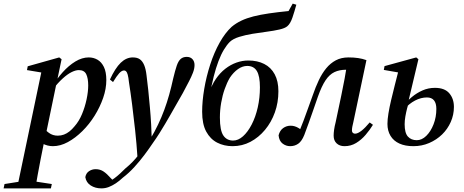

<svg xmlns="http://www.w3.org/2000/svg" viewBox="-101 -793 2559 1060"><path d="M-81 247 -76 223 25 207H80L185 223L180 247ZM-7 247 129 -403 150 -389 48 -406 52 -427 226 -476 239 -466 213 -342 211 -334 149 -35 144 -17Q133 38 123.5 85Q114 132 107 172.5Q100 213 94 247ZM191 14Q161 14 132.5 -1Q104 -16 84 -45L131 -96Q148 -75 169 -59.5Q190 -44 218 -44Q236 -44 252 -50Q268 -56 282.5 -67.5Q297 -79 310 -95Q335 -123 351.5 -162.5Q368 -202 377 -244.5Q386 -287 386 -321Q386 -361 375 -383.5Q364 -406 334 -406Q317 -406 294.5 -395Q272 -384 245.5 -360Q219 -336 188 -297L179 -313H185Q212 -357 245 -394Q278 -431 315 -453.5Q352 -476 389 -476Q415 -476 437 -463.5Q459 -451 472.5 -423.5Q486 -396 486 -351Q486 -303 468.5 -252.5Q451 -202 421.5 -154.5Q392 -107 353.5 -69Q315 -31 273.5 -8.5Q232 14 191 14Z M459 247Q425 247 400 231Q375 215 370 185Q374 163 390.5 152Q407 141 427 141Q452 141 471 154Q490 167 509 189L529 209V217H501V210Q516 202 532 190Q548 178 563 164Q578 150 591 137Q633 103 665 61Q697 19 729 -26Q753 -66 772 -106Q791 -146 806 -186.5Q821 -227 833 -270Q845 -313 855 -359Q866 -405 875 -431Q884 -457 897 -468Q910 -479 930 -479Q950 -479 961.5 -466.5Q973 -454 973 -434Q973 -414 964 -391Q955 -368 943 -345Q927 -313 908.5 -279.5Q890 -246 866 -205Q853 -182 839.5 -158.5Q826 -135 811 -109.5Q796 -84 779 -57Q762 -30 742 -2Q722 28 696.5 62Q671 96 641 129Q611 162 577 188Q558 206 538.5 219Q519 232 499.5 239.5Q480 247 459 247ZM658 76Q653 -1 645 -74.5Q637 -148 628.5 -215Q620 -282 611 -339Q608 -367 604 -381Q600 -395 595 -399.5Q590 -404 584 -404Q571 -404 557 -388.5Q543 -373 523 -340L506 -354Q535 -417 565.5 -446.5Q596 -476 632 -476Q657 -476 671.5 -465.5Q686 -455 695 -433.5Q704 -412 708 -377Q713 -341 717.5 -295.5Q722 -250 726.5 -201Q731 -152 733.5 -105Q736 -58 737 -17H744Z M1183 14Q1136 14 1098 -5.5Q1060 -25 1037.5 -66.5Q1015 -108 1015 -176Q1015 -234 1026.5 -302Q1038 -370 1059.5 -436.5Q1081 -503 1111.5 -557.5Q1142 -612 1178 -645Q1202 -665 1231.5 -679Q1261 -693 1298.5 -702.5Q1336 -712 1384 -719Q1432 -726 1492 -732L1515 -773L1535 -767Q1525 -730 1513.5 -696Q1502 -662 1485 -648Q1472 -637 1441.5 -630Q1411 -623 1372.5 -618Q1334 -613 1294 -606.5Q1254 -600 1220 -589.5Q1186 -579 1168 -562Q1151 -545 1135 -518.5Q1119 -492 1105 -455Q1091 -418 1079 -371Q1067 -324 1057 -265L1053 -279Q1068 -324 1091 -357.5Q1114 -391 1143 -413.5Q1172 -436 1204.5 -447.5Q1237 -459 1270 -459Q1320 -459 1357.5 -440Q1395 -421 1415.5 -383Q1436 -345 1436 -289Q1436 -227 1416.5 -172.5Q1397 -118 1362 -76Q1327 -34 1281.5 -10Q1236 14 1183 14ZM1186 -17Q1214 -17 1240.5 -40.5Q1267 -64 1288.5 -105.5Q1310 -147 1322 -200Q1334 -253 1334 -311Q1334 -373 1317 -401Q1300 -429 1264 -429Q1238 -429 1213 -411.5Q1188 -394 1168 -364Q1152 -337 1139.5 -301.5Q1127 -266 1120 -225.5Q1113 -185 1113 -144Q1113 -73 1132 -45Q1151 -17 1186 -17Z M1501 14Q1478 14 1459 -0.5Q1440 -15 1437 -46Q1444 -73 1462.5 -86Q1481 -99 1503 -99Q1515 -99 1525 -96Q1535 -93 1544 -88Q1553 -83 1562 -76L1577 -65L1562 -50L1548 -59Q1562 -93 1574.5 -126Q1587 -159 1599.5 -194.5Q1612 -230 1626 -268Q1641 -312 1659 -350Q1677 -388 1700 -416Q1723 -444 1753 -460Q1783 -476 1823 -476Q1852 -476 1876 -472.5Q1900 -469 1922 -461L1850 -120Q1846 -104 1844 -93Q1842 -82 1842 -72Q1842 -64 1847 -59.5Q1852 -55 1859 -55Q1874 -55 1894.5 -71Q1915 -87 1940 -117L1958 -104Q1941 -76 1917.5 -48.5Q1894 -21 1865 -3.5Q1836 14 1801 14Q1774 14 1757.5 -1.5Q1741 -17 1741 -44Q1741 -58 1743.5 -76.5Q1746 -95 1752 -118L1783 -265Q1793 -313 1801.5 -358.5Q1810 -404 1816 -451L1866 -399Q1851 -404 1838.5 -406Q1826 -408 1810 -408Q1773 -408 1745.5 -395Q1718 -382 1696.5 -350Q1675 -318 1654 -259Q1641 -222 1628.5 -185.5Q1616 -149 1603.5 -114.5Q1591 -80 1579 -48Q1565 -13 1545.5 0.5Q1526 14 1501 14Z M2181 14Q2136 14 2104 -0.5Q2072 -15 2055 -43Q2038 -71 2038 -109Q2038 -133 2043.5 -167Q2049 -201 2058.5 -241Q2068 -281 2078.5 -322.5Q2089 -364 2099 -403L2121 -389L2018 -407L2022 -428L2197 -476L2209 -466L2155 -239L2157 -232Q2152 -216 2146.5 -194.5Q2141 -173 2137 -150.5Q2133 -128 2133 -107Q2133 -59 2151 -39Q2169 -19 2200 -19Q2228 -19 2252.5 -43Q2277 -67 2292.5 -106.5Q2308 -146 2308 -192Q2308 -223 2295 -239Q2282 -255 2256 -255Q2223 -255 2190.5 -238Q2158 -221 2132 -191L2117 -207H2124Q2146 -235 2173 -257.5Q2200 -280 2232 -294Q2264 -308 2300 -308Q2354 -308 2379.5 -278Q2405 -248 2405 -203Q2405 -159 2387.5 -119.5Q2370 -80 2339.5 -50.5Q2309 -21 2268.5 -3.5Q2228 14 2181 14Z"/></svg>

Font: Source Serif 4 48pt SemiBold
Style: Italic
Weight: 600
Italic angle: -12°
Designer: Frank Grießhammer
Foundry: Adobe Systems Incorporated
Version: Version 4.004;hotconv 1.0.116;makeotfexe 2.5.65601